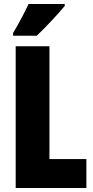

<svg xmlns="http://www.w3.org/2000/svg" viewBox="-20 -947 468 967"><path d="M306 -917V-927H124C103 -883 78 -834 46 -781V-767H165C215 -814 278 -883 306 -917ZM59 0H415V-146H229V-714H59Z"/></svg>

Font: Noto Sans Arabic ExtCond Blk
Style: Regular
Weight: 900
Width: 2
Designer: Monotype Design Team, Nadine Chahine, Nizar Qandah and Khaled Hosny
Foundry: Monotype Imaging Inc.
Version: Version 2.012